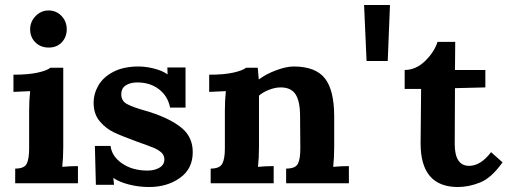

<svg xmlns="http://www.w3.org/2000/svg" viewBox="-20 -736 2038 771"><path d="M248 -618Q248 -587 228 -566Q208 -545 176 -545Q143 -545 122 -566Q101 -587 101 -618Q101 -649 123 -671.5Q145 -694 175 -694Q206 -694 227 -672Q248 -650 248 -618ZM230 -66Q260 -69 293 -69V0H41V-59Q77 -59 87 -78Q97 -97 97 -140V-291Q97 -334 101 -370L34 -367V-436Q94 -436 132 -444.5Q170 -453 182 -464H234V-146Q234 -103 230 -66Z M652 -438H653L652 -465H725V-304H663Q654 -350 618.5 -377.5Q583 -405 531 -405Q504 -405 485.5 -393.5Q467 -382 467 -357Q467 -331 489.5 -318.5Q512 -306 565 -291L585 -285Q667 -258 710.5 -221.5Q754 -185 754 -125Q754 -58 702.5 -21.5Q651 15 579 15Q537 15 498 5Q459 -5 436 -21H435L438 6H365L361 -150H424Q429 -108 470.5 -79.5Q512 -51 573 -51Q600 -51 620 -62.5Q640 -74 640 -96Q640 -113 627.5 -124Q615 -135 597 -142.5Q579 -150 528 -168Q468 -190 436.5 -205Q405 -220 380.5 -249Q356 -278 356 -323Q356 -360 375.5 -393.5Q395 -427 436 -448Q477 -469 537 -469Q565 -469 597.5 -461Q630 -453 652 -438Z M1322 -268V-146Q1322 -103 1318 -66Q1350 -69 1381 -69V0H1129V-59Q1166 -59 1176 -78Q1186 -97 1186 -140L1185 -269Q1185 -329 1167 -357Q1149 -385 1107 -385Q1085 -385 1060.5 -375.5Q1036 -366 1020 -352V-146Q1020 -103 1016 -66Q1046 -69 1079 -69V0H826V-59Q862 -59 872.5 -78.5Q883 -98 883 -140V-293Q883 -334 887 -370L820 -367V-436Q880 -436 917.5 -444.5Q955 -453 968 -464H1015Q1015 -462 1019 -418H1021Q1049 -439 1089.5 -454Q1130 -469 1159 -469Q1247 -469 1284.5 -421.5Q1322 -374 1322 -268Z M1452 -491 1442 -716H1546L1537 -491Z M1929 -455V-385L1807 -382L1806 -158Q1806 -70 1864 -70Q1910 -70 1952 -125L1998 -84Q1953 -21 1907.5 -3Q1862 15 1819 15Q1669 15 1669 -160L1671 -379H1605V-455Q1650 -455 1687 -491Q1724 -527 1737 -568H1808L1807 -455Z"/></svg>

Font: Sumana
Style: Bold
Weight: 700
Designer: Cyreal, Alexei Vanyashin (Devanagari), Olga Karpushina (Latin)
Foundry: Cyreal
Version: Version 1.015;PS 001.015;hotconv 1.0.70;makeotf.lib2.5.58329